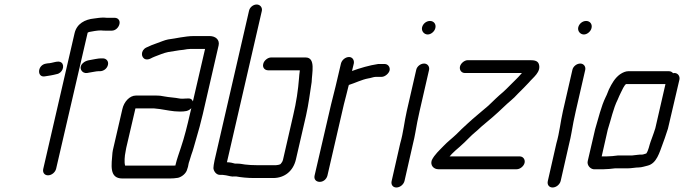

<svg xmlns="http://www.w3.org/2000/svg" viewBox="-20 -758 3036 852"><path d="M178 -419C193 -421 217 -425 231 -429C257 -433 269 -466 253 -480C239 -492 213 -477 192 -477L186 -476C145 -471 143 -414 178 -419ZM459 -470C463 -486 452 -499 436 -499H429C422 -499 414 -498 403 -496C381 -491 363 -492 348 -478C326 -458 343 -431 366 -434L377 -436C386 -437 407 -442 416 -442H423C439 -442 455 -453 459 -470ZM229 -9 369 -613 375 -616C392 -619 410 -623 428 -623C436 -622 443 -622 450 -622H476C492 -622 506 -635 510 -651C514 -667 504 -679 489 -679H463C456 -679 449 -679 441 -680C424 -680 414 -678 398 -676C357 -672 321 -653 311 -611L172 -9C168 7 177 20 193 20C209 20 225 7 229 -9Z M829 -278 823 -253C812 -204 798 -148 783 -104C775 -79 765 -53 759 -27V-24C755 -23 750 -23 746 -23H536C535 -23 536 -23 535 -24C531 -38 533 -66 537 -84C538 -89 539 -95 540 -101L581 -277H656C661 -277 667 -277 672 -276L690 -274C718 -270 746 -263 777 -263C800 -263 816 -264 829 -278ZM790 -320C785 -320 781 -320 776 -321C757 -325 730 -326 710 -330L692 -333C684 -334 676 -334 669 -334H583C555 -334 530 -306 523 -274L483 -101C481 -94 480 -87 479 -80C475 -27 463 34 523 34H733C748 34 756 33 770 31C787 27 807 11 811 -8C814 -15 815 -21 816 -27C817 -32 818 -38 821 -45L829 -71C838 -95 841 -110 850 -140C860 -173 872 -217 880 -252L950 -556C956 -581 937 -598 910 -598H840C819 -598 801 -595 781 -592C761 -589 745 -585 726 -583C710 -580 693 -572 678 -567C660 -561 646 -555 629 -547C603 -534 605 -501 626 -495C642 -491 654 -503 667 -507C686 -514 706 -523 726 -527L776 -535L794 -537C805 -539 816 -541 827 -541H890L836 -308C828 -327 813 -320 790 -320Z M1148 -474C1144 -458 1155 -446 1170 -446H1310C1311 -444 1310 -442 1310 -441C1308 -430 1308 -421 1307 -412C1303 -359 1295 -305 1281 -246L1236 -50C1234 -41 1230 -36 1225 -30C1221 -27 1209 -25 1205 -25H1120C1103 -25 1081 -26 1067 -28C1053 -30 1046 -32 1031 -32H1023C1014 -35 1000 -38 987 -38L1142 -710C1145 -725 1134 -738 1119 -738C1103 -738 1088 -725 1085 -710L932 -46C929 -31 927 -19 927 -12C928 1 939 18 956 18H968C973 19 977 19 983 20C996 22 1007 27 1021 25H1028C1049 29 1079 32 1107 32H1192C1243 32 1281 1 1293 -50L1338 -245C1350 -298 1355 -344 1363 -394C1364 -435 1382 -503 1336 -503H1183C1168 -503 1151 -489 1148 -474Z M1493 -476 1469 -374C1463 -350 1455 -319 1449 -294L1376 21C1372 38 1383 49 1399 49C1415 49 1429 37 1433 21L1506 -295C1512 -320 1521 -351 1526 -374L1528 -381C1554 -389 1586 -405 1614 -410C1624 -411 1638 -417 1648 -417H1674C1688 -417 1706 -432 1709 -446C1712 -461 1701 -474 1687 -474H1658C1618 -468 1578 -456 1542 -443L1550 -476C1553 -491 1544 -505 1529 -505C1513 -505 1497 -492 1493 -476Z M1827 -448 1785 -265C1774 -217 1770 -170 1756 -122L1718 45C1714 61 1723 74 1739 74C1755 74 1771 61 1775 45L1813 -122C1817 -137 1820 -153 1823 -169C1828 -199 1835 -235 1842 -265L1884 -448C1887 -463 1877 -476 1862 -476C1846 -476 1830 -463 1827 -448ZM1853 -637C1849 -620 1862 -605 1878 -605C1893 -605 1909 -619 1912 -634C1916 -651 1905 -665 1888 -665C1872 -665 1857 -653 1853 -637Z M2043 -434H2296L2288 -425C2284 -420 2277 -413 2268 -404C2247 -384 2233 -368 2213 -350C2190 -331 2170 -311 2147 -289C2116 -262 2083 -236 2053 -208C2036 -192 2020 -178 2005 -162C1985 -143 1967 -130 1948 -110C1930 -91 1908 -72 1896 -47C1888 -24 1905 -7 1925 -7H2273C2288 -7 2305 -21 2308 -36C2311 -51 2301 -64 2286 -64H1975C1979 -67 1981 -71 1985 -75C1998 -87 2004 -94 2018 -105L2041 -126C2056 -140 2070 -156 2087 -170C2096 -177 2105 -186 2116 -196C2149 -223 2184 -253 2216 -284C2235 -303 2259 -320 2277 -341L2305 -369C2314 -379 2322 -387 2327 -392C2345 -414 2383 -439 2371 -474C2366 -488 2352 -491 2332 -491H2056C2041 -491 2024 -477 2021 -462C2018 -447 2028 -434 2043 -434Z M2520 -448 2478 -265C2467 -217 2463 -170 2449 -122L2411 45C2407 61 2416 74 2432 74C2448 74 2464 61 2468 45L2506 -122C2510 -137 2513 -153 2516 -169C2521 -199 2528 -235 2535 -265L2577 -448C2580 -463 2570 -476 2555 -476C2539 -476 2523 -463 2520 -448ZM2546 -637C2542 -620 2555 -605 2571 -605C2586 -605 2602 -619 2605 -634C2609 -651 2598 -665 2581 -665C2565 -665 2550 -653 2546 -637Z M2672 -64H2650L2677 -183C2692 -229 2701 -276 2721 -316C2726 -327 2730 -338 2735 -347C2741 -359 2749 -378 2758 -385H2933L2888 -189C2882 -170 2881 -168 2875 -151L2867 -129C2861 -113 2858 -91 2848 -77L2835 -73C2832 -72 2829 -72 2827 -72C2822 -72 2816 -72 2810 -71L2792 -69C2787 -68 2783 -68 2779 -68H2721C2707 -66 2687 -64 2672 -64ZM2614 -7H2659C2673 -7 2695 -9 2709 -11H2766C2782 -11 2800 -15 2815 -15C2828 -15 2844 -21 2854 -23C2894 -33 2906 -80 2922 -123L2930 -145C2936 -162 2937 -167 2944 -187L2995 -405C2998 -420 2988 -434 2973 -434C2971 -434 2969 -434 2967 -433C2962 -439 2956 -442 2948 -442H2768C2757 -442 2744 -437 2731 -428C2709 -412 2695 -388 2682 -361C2677 -350 2674 -339 2668 -328C2647 -285 2636 -234 2621 -185L2588 -43C2584 -26 2598 -9 2614 -7Z"/></svg>

Font: Electronic
Style: It
Weight: 400
Version: Version 1.011